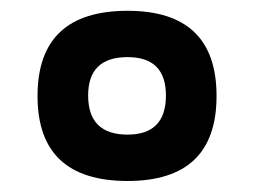

<svg xmlns="http://www.w3.org/2000/svg" viewBox="-20 -718 466 352"><path d="M213.9 -471.2Q284.2 -471.2 284.2 -543Q284.2 -613.3 213.9 -613.3Q141.6 -613.3 141.6 -543Q141.6 -471.2 213.9 -471.2ZM48.8 -542Q48.8 -698.2 213.9 -698.2Q377 -698.2 377 -542Q377 -386.2 213.9 -386.2Q48.8 -386.2 48.8 -542Z"/></svg>

Font: SansationBold
Style: Bold
Weight: 700
Designer: Bernd Montag
Version: Version 1.301